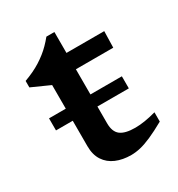

<svg xmlns="http://www.w3.org/2000/svg" viewBox="-149 -690 739 799"><g transform="rotate(-30 221.0 -291.0)"><path d="M30.5 -235V-293H380.5V-235ZM229.5 -154.5Q229.5 -113.5 251.8 -96.5Q274 -79.5 322.5 -79.5Q344 -79.5 369.2 -83.5Q394.5 -87.5 423 -95.5V-51Q381 -27.5 350.2 -14Q319.5 -0.5 296 5Q272.5 10.5 251 10.5Q210.5 10.5 178.8 -3Q147 -16.5 129 -44Q111 -71.5 111 -112.5V-406.5L24 -445.5V-476.5Q47 -485 66.5 -494.2Q86 -503.5 103 -514.2Q120 -525 135.2 -537Q150.5 -549 164.2 -563Q178 -577 191 -593H229.5V-477ZM182.5 -414 184.5 -492.5H411L409 -414Z"/></g></svg>

Font: Newsreader 9pt Medium
Style: Regular
Weight: 500
Designer: Hugues Gentile
Foundry: Production Type
Version: Version 1.003